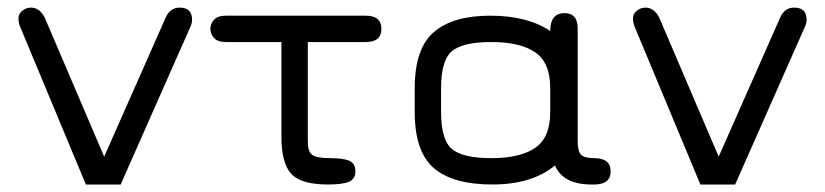

<svg xmlns="http://www.w3.org/2000/svg" viewBox="-20 -492 2199 512"><path d="M209 0 33.2 -421.9Q29.3 -431.6 29.3 -443.4Q29.3 -455.1 39.6 -463.4Q49.8 -471.7 62.5 -471.7Q85.9 -471.7 99.6 -444.3L257.8 -74.2L421.9 -445.3Q433.6 -471.7 459 -471.7Q492.2 -471.7 492.2 -439.5Q492.2 -430.7 488.3 -421.9L301.8 0Z M854.5 0Q782.2 0 756.3 -28.8Q730.5 -57.6 730.5 -127V-379.9H583Q560.5 -379.9 550.8 -390.6Q541 -401.4 541 -415Q541 -428.7 550.8 -439.5Q560.5 -450.2 583 -450.2H955.1Q997.1 -450.2 997.1 -415Q997.1 -379.9 955.1 -379.9H800.8V-114.3Q800.8 -87.9 812.5 -79.1Q824.2 -70.3 860.4 -70.3Q896.5 -70.3 912.1 -63Q927.7 -55.7 927.7 -35.2Q927.7 -14.6 910.6 -7.3Q893.6 0 854.5 0Z M1564.5 0H1557.6Q1481.4 0 1460 -50.8Q1398.4 0 1293 0Q1187.5 0 1136.7 -43.9Q1085.9 -87.9 1085.9 -193.4V-256.8Q1085.9 -362.3 1136.7 -406.2Q1187.5 -450.2 1287.1 -450.2Q1386.7 -450.2 1447.3 -409.2Q1447.3 -457 1485.4 -457Q1520.5 -457 1520.5 -416V-115.2Q1520.5 -88.9 1529.3 -79.6Q1538.1 -70.3 1564.5 -70.3Q1608.4 -70.3 1608.4 -35.2Q1608.4 0 1564.5 0ZM1156.2 -256.8V-193.4Q1156.2 -119.1 1185.1 -94.7Q1213.9 -70.3 1290.5 -70.3Q1367.2 -70.3 1407.2 -97.7Q1447.3 -125 1447.3 -193.4V-256.8Q1447.3 -325.2 1407.2 -352.5Q1367.2 -379.9 1290.5 -379.9Q1213.9 -379.9 1185.1 -355.5Q1156.2 -331.1 1156.2 -256.8Z M1847.7 0 1671.9 -421.9Q1668 -431.6 1668 -443.4Q1668 -455.1 1678.2 -463.4Q1688.5 -471.7 1701.2 -471.7Q1724.6 -471.7 1738.3 -444.3L1896.5 -74.2L2060.5 -445.3Q2072.3 -471.7 2097.7 -471.7Q2130.9 -471.7 2130.9 -439.5Q2130.9 -430.7 2127 -421.9L1940.4 0Z"/></svg>

Font: Jura
Style: DemiBold
Weight: 600
Version: Version 2.5